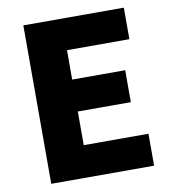

<svg xmlns="http://www.w3.org/2000/svg" viewBox="-83 -816 796 888"><g transform="rotate(-10 315.0 -372.0)"><path d="M86 0H569V-150H265V-308H514V-458H265V-596H558V-744H86Z"/></g></svg>

Font: Noto Sans Korean Black
Style: Bold
Weight: 900
Designer: Ryoko NISHIZUKA (kana & ideographs); Paul D. Hunt (Latin, Greek & Cyrillic); Wenlong ZHANG (bopomofo); Sandoll Communica
Foundry: Adobe Systems Incorporated
Version: Version 1.000;PS 1;hotconv 1.0.78;makeotf.lib2.5.61930